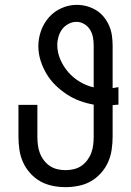

<svg xmlns="http://www.w3.org/2000/svg" viewBox="-20 -763 540 791"><path d="M250 8Q223 8 196 2.5Q169 -3 146 -16Q123 -29 104.5 -49.5Q86 -70 75 -94.5Q64 -119 60 -146Q56 -173 56 -200V-331H134V-200Q134 -183 136 -166Q138 -149 144 -133Q150 -117 160.5 -103Q171 -89 185 -79.5Q199 -70 216 -66Q233 -62 250 -62Q267 -62 284 -66Q301 -70 315 -79.5Q329 -89 339.5 -103Q350 -117 356 -133Q362 -149 364 -166Q366 -183 366 -200V-332Q337 -337 308.5 -347.5Q280 -358 255 -374.5Q230 -391 208.5 -412Q187 -433 171.5 -459Q156 -485 147 -514Q138 -543 138 -573Q138 -605 149 -636Q160 -667 181.5 -691.5Q203 -716 233.5 -729.5Q264 -743 296 -743Q317 -743 337.5 -737.5Q358 -732 376 -721Q394 -710 407.5 -693.5Q421 -677 429.5 -657.5Q438 -638 441 -617Q444 -596 444 -575V-400Q450 -401 456 -402Q462 -403 468 -404V-332Q462 -332 456 -331Q450 -330 444 -330V-200Q444 -173 440 -146Q436 -119 425 -94.5Q414 -70 395.5 -49.5Q377 -29 354 -16Q331 -3 304 2.5Q277 8 250 8ZM366 -403V-575Q366 -592 363 -609Q360 -626 351 -640.5Q342 -655 327 -664Q312 -673 295 -673Q278 -673 262 -664.5Q246 -656 236 -642.5Q226 -629 221 -612Q216 -595 216 -578Q216 -547 228.5 -518Q241 -489 261.5 -465.5Q282 -442 309 -426Q336 -410 366 -403Z"/></svg>

Font: Iosevka Curly
Style: Regular
Weight: 400
Monospace: yes
Designer: Belleve Invis
Foundry: Belleve Invis
Version: Version 22.1.2; ttfautohint (v1.8.4)